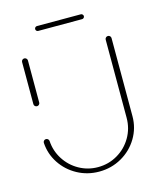

<svg xmlns="http://www.w3.org/2000/svg" viewBox="-98 -699 630 764"><g transform="rotate(-15 217.0 -317.0)"><path d="M44.8 -321.1Q39.6 -321.1 36.1 -324.6Q32.6 -328.1 32.6 -333V-506.3Q32.6 -511.1 36.1 -514.6Q39.6 -518.1 44.8 -518.1Q49.6 -518.1 53.1 -514.6Q56.7 -511.1 56.7 -506.3V-333Q56.7 -328.1 53.1 -324.6Q49.6 -321.1 44.8 -321.1ZM389.3 -518.1Q394.1 -518.1 397.6 -514.6Q401.1 -511.1 401.1 -506.3V-184.4Q401.1 -135.9 376.5 -94.8Q351.9 -53.7 309.6 -29.6Q267.4 -5.6 217 -5.6Q168.5 -5.6 127.4 -28Q86.3 -50.4 61.1 -88.7Q35.9 -127 33 -173Q32.6 -177.8 36.1 -181.7Q39.6 -185.6 44.8 -185.6Q49.6 -185.6 53.1 -182.4Q56.7 -179.3 57 -174.4Q59.6 -133 81.7 -98.5Q103.7 -64.1 139.4 -44.1Q175.2 -24.1 217 -24.1Q260.7 -24.1 297.4 -45.6Q334.1 -67 355.6 -103.9Q377 -140.7 377 -184.4V-506.3Q377 -511.1 380.6 -514.6Q384.1 -518.1 389.3 -518.1ZM116.7 -619.3Q116.7 -623.3 119.6 -626.3Q122.6 -629.3 126.7 -629.3H307.4Q311.5 -629.3 314.4 -626.3Q317.4 -623.3 317.4 -619.3Q317.4 -615.2 314.4 -612.2Q311.5 -609.3 307.4 -609.3H126.7Q122.6 -609.3 119.6 -612.2Q116.7 -615.2 116.7 -619.3Z"/></g></svg>

Font: 26F Galaxy Sans Thin
Style: Regular
Weight: 100
Designer: C₂₉H₂₅N₃O₅
Version: Version 1.100